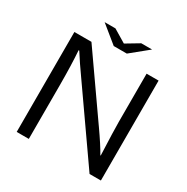

<svg xmlns="http://www.w3.org/2000/svg" viewBox="-198 -1051 1217 1248"><g transform="rotate(30 410.0 -427.0)"><path d="M361.3 -773.9 232.4 -878.9H313.5L410.2 -820.8L507.3 -878.9H588.4L459.5 -773.9ZM94.2 -725.1H222.2L532.2 -282.2Q534.7 -278.8 539.1 -272.5Q609.9 -171.9 641.1 -115.2H644Q636.2 -299.3 636.2 -363.3V-725.1H726.1V24.9H641.1L279.3 -492.2Q226.6 -565.9 182.1 -636.2H177.2Q185.1 -528.3 185.1 -377.9V24.9H94.2Z"/></g></svg>

Font: BIZ UDPGothic
Style: Regular
Weight: 400
Designer: TypeBank Co., Ltd.
Foundry: Morisawa Inc.
Version: Version 1.051